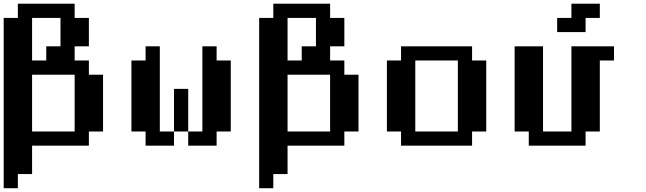

<svg xmlns="http://www.w3.org/2000/svg" viewBox="-20 -789 3499 1040"><path d="M384.3 -76.7V-384.3H153.8V-76.7ZM230.5 -461.4V-538.1H307.6V-691.9H153.8V-461.4ZM0 230.5V-691.9H76.7V-769H384.3V-691.9H461.4V-538.1H384.3V-461.4H461.4V-384.3H538.1V-76.7H461.4V0H153.8V153.8H76.7V230.5Z M922.4 -76.7V-307.6H999.5V-76.7ZM768.6 0V-76.7H691.9V-461.4H768.6V-538.1H845.7V-76.7H922.4V0ZM999.5 0V-76.7H1076.2V-538.1H1153.3V-461.4H1230V-76.7H1153.3V0Z M1768.1 -76.7V-384.3H1537.6V-76.7ZM1614.3 -461.4V-538.1H1691.4V-691.9H1537.6V-461.4ZM1383.8 230.5V-691.9H1460.4V-769H1768.1V-691.9H1845.2V-538.1H1768.1V-461.4H1845.2V-384.3H1921.9V-76.7H1845.2V0H1537.6V153.8H1460.4V230.5Z M2460 -76.7V-461.4H2229.5V-76.7ZM2152.3 0V-76.7H2075.7V-461.4H2152.3V-538.1H2537.1V-461.4H2613.8V-76.7H2537.1V0Z M2844.2 0V-76.7H2767.6V-538.1H2921.4V-76.7H3075.2V-538.1H3305.7V-461.4H3229V-76.7H3151.9V0ZM2998 -615.2V-691.9H3075.2V-769H3229V-691.9H3151.9V-615.2Z"/></svg>

Font: Good Old DOS
Style: Regular
Weight: 400
Designer: Vasily Draigo
Foundry: Vasily Draigo
Version: 1.0